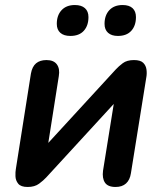

<svg xmlns="http://www.w3.org/2000/svg" viewBox="-20 -736 644 764"><path d="M90 8Q63 8 52.5 -5Q42 -18 41.5 -35Q41 -52 43 -63L103 -443Q108 -471 123.5 -484Q139 -497 165 -497Q194 -497 206.5 -479.5Q219 -462 214 -433L166 -128H136L441 -460Q452 -472 468.5 -484.5Q485 -497 513 -497Q539 -497 550 -486Q561 -475 563 -458.5Q565 -442 562 -427L501 -47Q497 -20 481.5 -6Q466 8 440 8Q409 8 397.5 -9.5Q386 -27 390 -57L439 -362H469L164 -30Q153 -18 135.5 -5Q118 8 90 8ZM449 -593Q424 -593 410 -605.5Q396 -618 396 -641Q396 -675 415 -695.5Q434 -716 468 -716Q494 -716 507.5 -703.5Q521 -691 521 -668Q521 -634 502.5 -613.5Q484 -593 449 -593ZM260 -593Q234 -593 220 -605.5Q206 -618 206 -641Q206 -675 225 -695.5Q244 -716 278 -716Q304 -716 318 -703.5Q332 -691 332 -668Q332 -634 313.5 -613.5Q295 -593 260 -593Z"/></svg>

Font: Nunito ExtraLight
Style: Italic
Weight: 200
Italic angle: -9°
Designer: Vernon Adams
Foundry: Vernon Adams
Version: Version 3.602